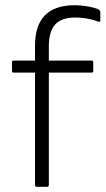

<svg xmlns="http://www.w3.org/2000/svg" viewBox="-20 -715 404 735"><path d="M121 0Q114 0 114 -7V-437H32Q26 -437 26 -444V-477Q26 -483 32 -483H114V-540Q114 -695 266 -695Q288 -695 312.5 -691Q337 -687 353 -681Q364 -676 364 -670V-637Q364 -628 351 -634Q333 -641 310.5 -644.5Q288 -648 269 -648Q215 -648 191 -621Q167 -594 167 -538V-483H331Q337 -483 337 -477V-444Q337 -437 331 -437H167V-7Q167 0 160 0Z"/></svg>

Font: Sofia Sans Light
Style: Regular
Weight: 300
Designer: Botio Nikoltchev, Ani Petrova
Foundry: lettersoup
Version: Version 4.100; ttfautohint (v1.8.3)